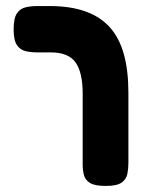

<svg xmlns="http://www.w3.org/2000/svg" viewBox="-20 -605 486 634"><path d="M329 9Q293 9 277 -1Q261 -11 257 -27.5Q253 -44 253 -61V-295Q253 -331 247 -357Q241 -383 229 -399.5Q217 -416 196.5 -424Q176 -432 148 -432H102Q83 -432 65 -436Q47 -440 36 -456Q25 -472 25 -508Q25 -545 36 -561Q47 -577 65 -581Q83 -585 101 -585H145Q212 -585 261.5 -567.5Q311 -550 342.5 -515Q374 -480 389 -426Q404 -372 404 -298V-68Q404 -48 400.5 -30.5Q397 -13 381.5 -2Q366 9 329 9Z"/></svg>

Font: Fredoka Condensed SemiBold
Style: Regular
Weight: 600
Width: 3
Designer: Ben Nathan
Foundry: Milena B. Brandão, Ben Nathan
Version: Version 2.001